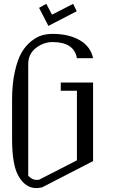

<svg xmlns="http://www.w3.org/2000/svg" viewBox="-20 -966 602 986"><path d="M247.1 -890.6 355.5 -946.3 374 -908.2 228.5 -833 180.7 -925.8 217.8 -946.3ZM458 -667H375Q360.4 -750 250 -750Q203.1 -750 164.1 -719.2Q125 -688.5 125 -637.7V-63.5Q145.5 -42 167 -42Q176.8 -42 180.7 -43L375 -142.6V-500H292V-542H458V-138.7L196.3 -3.9Q176.8 0 167 0Q110.4 0 75.2 -61.5Q42 -118.2 42 -252.9V-453.1Q42 -535.2 56.2 -598.1Q70.3 -661.1 91.3 -696.8Q112.3 -732.4 141.1 -754.9Q169.9 -777.3 195.8 -784.7Q221.7 -792 250 -792Q333 -792 389.2 -759.8Q445.3 -727.5 458 -667Z"/></svg>

Font: wanta
Style: Medium
Weight: 500
Version: Version 0.91